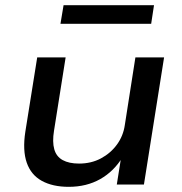

<svg xmlns="http://www.w3.org/2000/svg" viewBox="-20 -714 703 743"><path d="M246 9Q184 9 142 -14Q100 -37 83.5 -84.5Q67 -132 78 -204L124 -492H234L189 -208Q182 -165 190 -136.5Q198 -108 222.5 -94.5Q247 -81 286 -81Q333 -81 370.5 -101Q408 -121 432.5 -154.5Q457 -188 463 -230L504 -492H615L537 0H432L449 -107H455Q421 -51 368 -21Q315 9 246 9ZM214 -622 226 -694H576L565 -622Z"/></svg>

Font: Nunito Sans 10pt SemiExpanded SemiBold
Style: Italic
Weight: 600
Width: 6
Italic angle: -9°
Designer: Vernon Adams
Foundry: Vernon Adams
Version: Version 3.101;gftools[0.9.27]